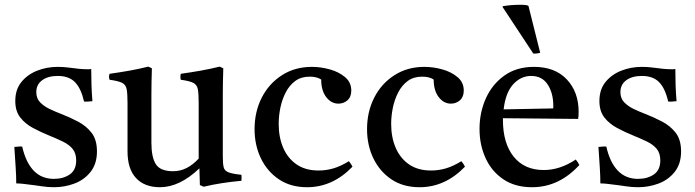

<svg xmlns="http://www.w3.org/2000/svg" viewBox="-20 -772 2910 804"><path d="M73 -158Q88 -92 121 -57.5Q154 -23 206 -23Q245 -23 272 -41.5Q299 -60 299 -100Q299 -130 284.5 -148Q270 -166 244.5 -178.5Q219 -191 187 -204Q150 -219 117.5 -236.5Q85 -254 64.5 -280.5Q44 -307 44 -349Q44 -397 69.5 -428.5Q95 -460 135.5 -476Q176 -492 222 -492Q245 -492 268 -489Q291 -486 293 -486Q313 -483 330 -482.5Q347 -482 348 -482Q349 -482 352.5 -482Q356 -482 362 -483Q362 -451 363 -418Q364 -385 367 -348Q366 -348 363 -348Q354 -347 346.5 -346.5Q339 -346 332 -347Q319 -403 293.5 -428.5Q268 -454 222 -454Q181 -454 156.5 -436Q132 -418 132 -386Q132 -360 148 -343.5Q164 -327 187 -316Q210 -305 231 -297Q270 -282 305.5 -263.5Q341 -245 363.5 -216Q386 -187 386 -138Q386 -86 359.5 -52.5Q333 -19 292 -3.5Q251 12 206 12Q180 12 154.5 8Q129 4 127 4Q125 4 110.5 2Q96 0 78.5 -2Q61 -4 48 -4Q48 -35 45.5 -73Q43 -111 40 -157Q42 -157 45 -157Q54 -158 60.5 -158.5Q67 -159 73 -158Z M650 12Q585 12 549.5 -26.5Q514 -65 514 -138V-340Q514 -379 510.5 -398Q507 -417 491.5 -425Q476 -433 439 -438Q434 -451 439 -463Q482 -469 521.5 -476Q561 -483 601 -493L616 -486Q615 -455 614.5 -427.5Q614 -400 614 -376V-174Q614 -114 632.5 -84.5Q651 -55 705 -55Q735 -55 761.5 -68.5Q788 -82 812 -108V-340Q812 -379 808.5 -398Q805 -417 789.5 -425Q774 -433 737 -438Q734 -451 737 -463Q780 -469 819.5 -476Q859 -483 900 -493L915 -486Q914 -455 913.5 -427.5Q913 -400 913 -376V-117Q913 -87 916.5 -72Q920 -57 936.5 -50.5Q953 -44 991 -40Q992 -28 991 -15Q948 -11 909 -5Q870 1 833 10L817 3L815 -67Q732 12 650 12Z M1441 -97Q1451 -85 1456 -74Q1373 12 1266 12Q1197 12 1148 -21Q1099 -54 1072.5 -109Q1046 -164 1046 -231Q1046 -304 1076 -363Q1106 -422 1160.5 -457Q1215 -492 1286 -492Q1323 -492 1361 -481.5Q1399 -471 1425 -449Q1451 -427 1451 -393Q1451 -366 1435 -352Q1419 -338 1397 -338Q1367 -338 1346 -365.5Q1325 -393 1325 -439Q1307 -451 1277 -451Q1241 -451 1216.5 -433Q1192 -415 1176.5 -385Q1161 -355 1154 -320.5Q1147 -286 1147 -253Q1147 -197 1166 -153Q1185 -109 1222 -83.5Q1259 -58 1314 -58Q1346 -58 1376.5 -67Q1407 -76 1441 -97Z M1912 -97Q1922 -85 1927 -74Q1844 12 1737 12Q1668 12 1619 -21Q1570 -54 1543.5 -109Q1517 -164 1517 -231Q1517 -304 1547 -363Q1577 -422 1631.5 -457Q1686 -492 1757 -492Q1794 -492 1832 -481.5Q1870 -471 1896 -449Q1922 -427 1922 -393Q1922 -366 1906 -352Q1890 -338 1868 -338Q1838 -338 1817 -365.5Q1796 -393 1796 -439Q1778 -451 1748 -451Q1712 -451 1687.5 -433Q1663 -415 1647.5 -385Q1632 -355 1625 -320.5Q1618 -286 1618 -253Q1618 -197 1637 -153Q1656 -109 1693 -83.5Q1730 -58 1785 -58Q1817 -58 1847.5 -67Q1878 -76 1912 -97Z M2208 12Q2137 12 2088 -21Q2039 -54 2013.5 -109.5Q1988 -165 1988 -232Q1988 -301 2014.5 -360Q2041 -419 2092 -455.5Q2143 -492 2216 -492Q2304 -492 2353.5 -439.5Q2403 -387 2403 -304Q2403 -294 2402.5 -286.5Q2402 -279 2401 -274L2086 -277Q2086 -273 2086 -270Q2086 -172 2131 -116Q2176 -60 2257 -60Q2325 -60 2391 -104Q2401 -92 2406 -81Q2321 12 2208 12ZM2089 -314 2296 -318Q2297 -320 2297 -323.5Q2297 -327 2297 -328Q2297 -382 2273.5 -418Q2250 -454 2204 -454Q2161 -454 2129 -419Q2097 -384 2089 -314ZM2085 -742V-746Q2120 -752 2159 -752Q2188 -752 2193 -747L2242 -551Q2236 -549 2227 -548Q2218 -547 2213 -548Z M2519 -158Q2534 -92 2567 -57.5Q2600 -23 2652 -23Q2691 -23 2718 -41.5Q2745 -60 2745 -100Q2745 -130 2730.5 -148Q2716 -166 2690.5 -178.5Q2665 -191 2633 -204Q2596 -219 2563.5 -236.5Q2531 -254 2510.5 -280.5Q2490 -307 2490 -349Q2490 -397 2515.5 -428.5Q2541 -460 2581.5 -476Q2622 -492 2668 -492Q2691 -492 2714 -489Q2737 -486 2739 -486Q2759 -483 2776 -482.5Q2793 -482 2794 -482Q2795 -482 2798.5 -482Q2802 -482 2808 -483Q2808 -451 2809 -418Q2810 -385 2813 -348Q2812 -348 2809 -348Q2800 -347 2792.5 -346.5Q2785 -346 2778 -347Q2765 -403 2739.5 -428.5Q2714 -454 2668 -454Q2627 -454 2602.5 -436Q2578 -418 2578 -386Q2578 -360 2594 -343.5Q2610 -327 2633 -316Q2656 -305 2677 -297Q2716 -282 2751.5 -263.5Q2787 -245 2809.5 -216Q2832 -187 2832 -138Q2832 -86 2805.5 -52.5Q2779 -19 2738 -3.5Q2697 12 2652 12Q2626 12 2600.5 8Q2575 4 2573 4Q2571 4 2556.5 2Q2542 0 2524.5 -2Q2507 -4 2494 -4Q2494 -35 2491.5 -73Q2489 -111 2486 -157Q2488 -157 2491 -157Q2500 -158 2506.5 -158.5Q2513 -159 2519 -158Z"/></svg>

Font: Tiro Devanagari Marathi
Style: Regular
Weight: 400
Designer: Devanagari: John Hudson & Fiona Ross. Latin: John Hudson.
Foundry: Tiro Typeworks Ltd.
Version: Version 1.52